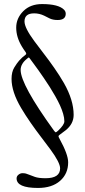

<svg xmlns="http://www.w3.org/2000/svg" viewBox="-20 -700 421 949"><path d="M168 229Q62 229 62 181.9Q62 170.9 71.3 163.5Q80.6 156 90.7 156Q100.8 156 107.8 157.8Q114.7 159.7 124.3 163.7Q133.8 167.7 152.5 174.3Q171.1 180.9 205.1 180.9Q277.1 180.9 277.1 132.1Q277.1 104 229.5 39.1Q208.3 10.3 182.7 -23.1Q157.2 -56.4 131.6 -93.1Q106 -129.9 84.7 -165.8Q37.1 -246.1 37.1 -310.1Q37.1 -344.5 50.4 -366.2Q63.7 -387.9 74.2 -399.9Q89.1 -416.7 106.9 -429.9Q113.3 -433.8 104.6 -445.3Q95.9 -456.8 87.2 -471.7Q60.1 -517.1 60.1 -563.4Q60.1 -609.6 95 -644.8Q129.9 -679.9 188 -679.9Q269.5 -679.9 296.9 -651.6Q304.9 -643.1 304.9 -632.1Q304.9 -601.1 264.9 -601.1Q240.7 -601.1 224.4 -609.4Q208 -617.7 198.2 -622.6Q174.6 -634 148.9 -634Q101.1 -634 101.1 -594Q101.1 -562.5 149.4 -497.1Q170.7 -468.3 196.5 -434.8Q222.4 -401.4 248.4 -364.1Q274.4 -326.9 295.9 -289.6Q344 -205.3 344 -132.1Q344 -87.6 304.7 -56.2Q299.1 -51.8 289.6 -44.9Q269 -30.5 269 -27Q269 -23.4 274.9 -12.9Q316.9 63.5 316.9 102.1Q316.9 158.9 276.9 194Q236.8 229 168 229ZM115 -410.9Q82 -385.3 82 -354.2Q82 -282 247.1 -54Q253.2 -45.9 255.5 -45.9Q257.8 -45.9 267.1 -54Q298.1 -83.3 298.1 -100.3Q298.1 -117.4 292 -138.1Q285.9 -158.7 276.6 -179.1Q267.3 -199.5 253.1 -224.6Q238.8 -249.8 226.1 -269.8Q213.4 -289.8 196.7 -314.3Q179.9 -338.9 169.6 -353.3Q159.2 -367.7 145.4 -386.4Q131.6 -405 128.7 -409.1Q125.7 -413.1 125.2 -413.8Q124.8 -414.6 122.8 -415.3Q120.8 -416 119.6 -414.9Q118.4 -413.8 115 -410.9Z"/></svg>

Font: Fanwood Text
Style: Regular
Weight: 400
Version: Version 1.1001